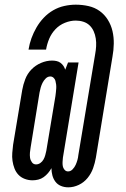

<svg xmlns="http://www.w3.org/2000/svg" viewBox="-20 -763 540 821"><path d="M272 38Q255 38 240.5 32Q226 26 217 14Q208 2 204 -13Q200 -28 200 -44Q194 -33 185.5 -23Q177 -13 166.5 -5.5Q156 2 143.5 5Q131 8 119 8Q102 8 86 2Q70 -4 59 -15.5Q48 -27 42 -42.5Q36 -58 33.5 -75Q31 -92 32.5 -109.5Q34 -127 36 -144L75 -378Q79 -401 88 -424.5Q97 -448 114.5 -466Q132 -484 155.5 -494Q179 -504 203 -504Q212 -504 221.5 -502Q231 -500 238.5 -494.5Q246 -489 251 -481.5Q256 -474 259 -465L271 -496H316L249 -89Q248 -80 247.5 -70.5Q247 -61 248.5 -52.5Q250 -44 256 -37Q262 -30 271 -30Q282 -30 290.5 -39Q299 -48 303.5 -58Q308 -68 311 -78.5Q314 -89 315 -100L387 -532Q390 -548 391 -565Q392 -582 389.5 -598.5Q387 -615 380.5 -629.5Q374 -644 363 -654.5Q352 -665 336.5 -670Q321 -675 304 -675Q281 -675 257.5 -665.5Q234 -656 217 -638Q200 -620 190.5 -597.5Q181 -575 177 -551H102Q106 -576 114.5 -599.5Q123 -623 136 -645.5Q149 -668 167 -687Q185 -706 207.5 -719Q230 -732 255 -737.5Q280 -743 304 -743Q332 -743 358.5 -737Q385 -731 406 -716Q427 -701 441 -678.5Q455 -656 461 -630Q467 -604 466.5 -576Q466 -548 461 -521L390 -89Q386 -66 378 -43.5Q370 -21 354.5 -2Q339 17 317 27.5Q295 38 272 38ZM134 -60Q144 -60 152.5 -66Q161 -72 166 -81Q171 -90 173.5 -99.5Q176 -109 178 -118L217 -352Q218 -360 219 -368.5Q220 -377 220.5 -385.5Q221 -394 220 -402Q219 -410 217 -417.5Q215 -425 209 -430.5Q203 -436 195 -436Q184 -436 175.5 -427.5Q167 -419 162 -409Q157 -399 154 -388.5Q151 -378 149 -367L111 -133Q109 -122 108 -110.5Q107 -99 108.5 -88.5Q110 -78 116.5 -69Q123 -60 134 -60Z"/></svg>

Font: Iosevka Gothic
Style: Italic
Weight: 400
Italic angle: -9°
Monospace: yes
Designer: Belleve Invis
Foundry: Belleve Invis
Version: Version 15.5.1; ttfautohint (v1.8.4)